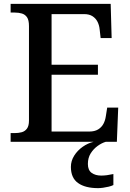

<svg xmlns="http://www.w3.org/2000/svg" viewBox="-20 -734 671 994"><path d="M35 0V-45H56Q76 -45 92.5 -49.5Q109 -54 119.5 -68Q130 -82 130 -110V-599Q130 -630 120 -644.5Q110 -659 93.5 -664Q77 -669 56 -669H35V-714H553L558 -537H501L496 -581Q494 -603 485 -621Q476 -639 459 -650Q442 -661 415 -661H247V-399H487V-347H247V-53H442Q470 -53 488 -64Q506 -75 515.5 -93Q525 -111 528 -133L535 -177H592L585 0ZM488 240Q421 240 384 213.5Q347 187 347 130Q347 99 364 72Q381 45 408 26Q435 7 465 0H528Q507 6 485.5 21.5Q464 37 449.5 60Q435 83 435 115Q435 147 454.5 161Q474 175 504 175Q518 175 533.5 173Q549 171 567 167V224Q557 229 542.5 232.5Q528 236 513.5 238Q499 240 488 240Z"/></svg>

Font: Noto Serif Thai Medium
Style: Regular
Weight: 500
Version: Version 2.001